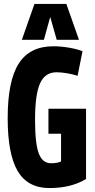

<svg xmlns="http://www.w3.org/2000/svg" viewBox="-20 -945 484 975"><path d="M19 -345Q19 -534 75 -622Q131 -710 251 -710Q289 -710 330 -703Q371 -696 399 -685L374 -560Q350 -568 320.5 -573Q291 -578 267 -578Q209 -578 183.5 -522Q158 -466 158 -337Q158 -215 177 -165.5Q196 -116 239 -116Q271 -116 290 -125V-266H226V-393H417V-36Q341 10 231 10Q121 10 70 -76Q19 -162 19 -345ZM91 -743 155 -925H317L381 -743H268L235 -859L203 -743Z"/></svg>

Font: Georama Condensed
Style: Bold
Weight: 700
Width: 3
Designer: Jean-Baptiste Levee
Foundry: Production Type
Version: Version 1.000